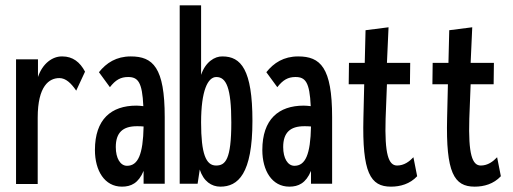

<svg xmlns="http://www.w3.org/2000/svg" viewBox="-20 -687 1918 718"><path d="M40 1H121V-247C121 -366 164 -395 202 -395C226 -395 246 -376 265 -348L298 -419C279 -455 252 -476 213 -476C177 -477 139 -450 122 -399V-465H40Z M436 11C470 11 498 -2 517 -48V0H596V-249C596 -435 552 -476 469 -476C415 -476 378 -452 350 -417L391 -361C412 -388 431 -399 459 -399C496 -399 512 -380 516 -290C507 -291 498 -292 490 -292C396 -292 335 -241 335 -126C335 -49 371 11 436 11ZM413 -137C413 -191 439 -215 492 -215C500 -215 508 -215 517 -214C515 -109 496 -67 455 -67C430 -67 413 -95 413 -137Z M804 11C870 11 924 -36 924 -235C924 -427 881 -476 812 -476C783 -477 748 -455 732 -407V-667H652V0H719L727 -53C741 -9 771 11 804 11ZM788 -68C750 -68 732 -112 732 -229C732 -348 757 -399 789 -399C826 -399 845 -359 845 -229C845 -90 823 -68 788 -68Z M1062 11C1096 11 1124 -2 1143 -48V0H1222V-249C1222 -435 1178 -476 1095 -476C1041 -476 1004 -452 976 -417L1017 -361C1038 -388 1057 -399 1085 -399C1122 -399 1138 -380 1142 -290C1133 -291 1124 -292 1116 -292C1022 -292 961 -241 961 -126C961 -49 997 11 1062 11ZM1039 -137C1039 -191 1065 -215 1118 -215C1126 -215 1134 -215 1143 -214C1141 -109 1122 -67 1081 -67C1056 -67 1039 -95 1039 -137Z M1442 11C1477 11 1513 1 1540 -28L1526 -99C1511 -83 1491 -68 1465 -68C1433 -68 1418 -110 1422 -243L1427 -372H1513L1514 -452H1427L1433 -585L1347 -574L1344 -452H1285L1284 -372H1342L1339 -246C1334 -41 1365 11 1442 11Z M1755 11C1790 11 1826 1 1853 -28L1839 -99C1824 -83 1804 -68 1778 -68C1746 -68 1731 -110 1735 -243L1740 -372H1826L1827 -452H1740L1746 -585L1660 -574L1657 -452H1598L1597 -372H1655L1652 -246C1647 -41 1678 11 1755 11Z"/></svg>

Font: Inconsolata ExtraCondensed
Style: Bold
Weight: 700
Width: 2
Monospace: yes
Designer: Raph Levien, Cyreal, Brenton Simpson
Foundry: Raph Levien, Cyreal, Google
Version: Version 3.100